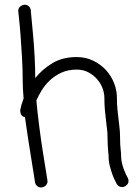

<svg xmlns="http://www.w3.org/2000/svg" viewBox="-20 -791 605 838"><path d="M508.8 -106.4Q508.8 -93.8 512.2 -79.6Q515.6 -65.4 520 -53.2Q524.4 -41 529.3 -30.8Q534.2 -20.5 537.1 -15.6Q539.1 -11.7 540 -8.8Q541 -5.9 541 -2Q541 13.7 526.4 21.5Q521.5 25.4 513.7 25.4Q497.1 25.4 489.3 11.7Q489.3 10.7 483.4 0Q477.5 -10.7 471.2 -27.8Q464.8 -44.9 459.5 -65.4Q454.1 -85.9 454.1 -106.4Q454.1 -111.3 453.6 -117.2Q453.1 -123 452.1 -130.9Q451.2 -143.6 450.2 -159.2Q449.2 -174.8 449.2 -196.3Q449.2 -210 447.3 -225.6Q445.3 -241.2 443.4 -258.8Q440.4 -282.2 438 -308.6Q435.5 -335 435.5 -365.2Q435.5 -383.8 427.7 -405.3Q419.9 -426.8 404.3 -444.8Q388.7 -462.9 366.2 -475.1Q343.8 -487.3 314.5 -487.3Q277.3 -487.3 248.5 -474.1Q219.7 -460.9 198.2 -440.9Q176.8 -420.9 162.1 -397Q147.5 -373 138.7 -352.5Q143.6 -298.8 151.4 -238.3Q159.2 -177.7 167.5 -125.5Q175.8 -73.2 181.6 -38.1Q187.5 -2.9 187.5 0Q187.5 9.8 180.7 17.6Q173.8 25.4 160.2 27.3Q149.4 27.3 142.1 21Q134.8 14.6 132.8 4.9Q132.8 2 128.4 -24.4Q124 -50.8 117.7 -90.8Q111.3 -130.9 103.5 -180.2Q95.7 -229.5 88.9 -279.3Q67.4 -284.2 68.4 -311.5Q72.3 -333 83 -361.3Q81.1 -382.8 80.1 -401.9Q79.1 -420.9 79.1 -437.5Q79.1 -484.4 76.2 -537.1Q73.2 -589.8 69.8 -635.3Q66.4 -680.7 63 -710.9Q59.6 -741.2 59.6 -743.2Q59.6 -753.9 66.9 -761.2Q74.2 -768.6 86.9 -770.5Q97.7 -770.5 105.5 -763.7Q113.3 -756.8 114.3 -746.1Q114.3 -743.2 117.2 -714.4Q120.1 -685.5 124 -642.6Q127.9 -599.6 130.9 -548.3Q133.8 -497.1 133.8 -450.2Q164.1 -488.3 208.5 -515.1Q252.9 -542 314.5 -542Q353.5 -542 386.2 -526.4Q418.9 -510.7 441.9 -485.8Q464.8 -460.9 477.5 -429.2Q490.2 -397.5 490.2 -365.2Q490.2 -336.9 492.7 -312.5Q495.1 -288.1 498 -265.6Q500 -247.1 502 -230Q503.9 -212.9 503.9 -196.3Q503.9 -158.2 506.8 -136.7Q507.8 -127.9 508.3 -121.1Q508.8 -114.3 508.8 -106.4Z"/></svg>

Font: Coming Soon
Style: Regular
Weight: 400
Designer: Dathan Boardman
Foundry: Open Window
Version: Version 1.000